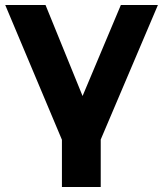

<svg xmlns="http://www.w3.org/2000/svg" viewBox="-20 -558 656 772"><path d="M385 3V194H229V4L1 -538H163L312 -172L466 -538H615Z"/></svg>

Font: APTA Sans Regular
Style: Bold Italic
Weight: 700
Version: Version 7.200